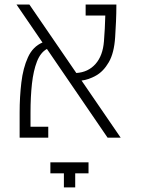

<svg xmlns="http://www.w3.org/2000/svg" viewBox="-20 -606 626 845"><path d="M453.6 0 186.5 -390.6Q158.2 -375 142.6 -335Q127 -294.9 120.6 -237.3Q114.3 -179.7 114.3 -111.3V-48.3H192.4V0H66.4V-111.3Q66.4 -179.2 74 -242.9Q81.5 -306.6 103 -353.8Q124.5 -400.9 167 -418.9L52.7 -585.9H109.4L315.9 -284.7Q368.2 -288.1 400.4 -324.5Q432.6 -360.8 437.5 -424.3Q439.5 -451.2 441.2 -480.2Q442.9 -509.3 443.4 -537.6H356.9V-585.9H492.2Q492.2 -547.4 490.5 -510.5Q488.8 -473.6 486.8 -442.9Q482.4 -372.6 458.7 -332Q435.1 -291.5 402.3 -273.2Q369.6 -254.9 338.9 -251.5L511.2 0ZM369.6 108.4V156.7H311V218.8H261.2V156.7H201.7V108.4Z"/></svg>

Font: Cascadia Code NF ExtraLight
Style: Regular
Weight: 200
Monospace: yes
Designer: Aaron Bell
Foundry: Saja Typeworks
Version: Version 2404.023; ttfautohint (v1.8.4)